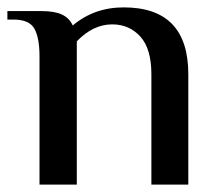

<svg xmlns="http://www.w3.org/2000/svg" viewBox="-22 -500 594 520"><path d="M85 -347Q85 -398 71 -422.5Q57 -447 15 -447H-2V-470H90Q126 -470 146 -460.5Q166 -451 175 -431Q233 -480 313 -480Q488 -480 488 -299V0H388V-299Q388 -368 358 -401Q328 -434 282 -434Q230 -434 186 -388V0H85Z"/></svg>

Font: El Messiri Medium
Style: Regular
Weight: 500
Designer: Mohamed Gaber
Foundry: Kief Type Foundry
Version: Version 2.007